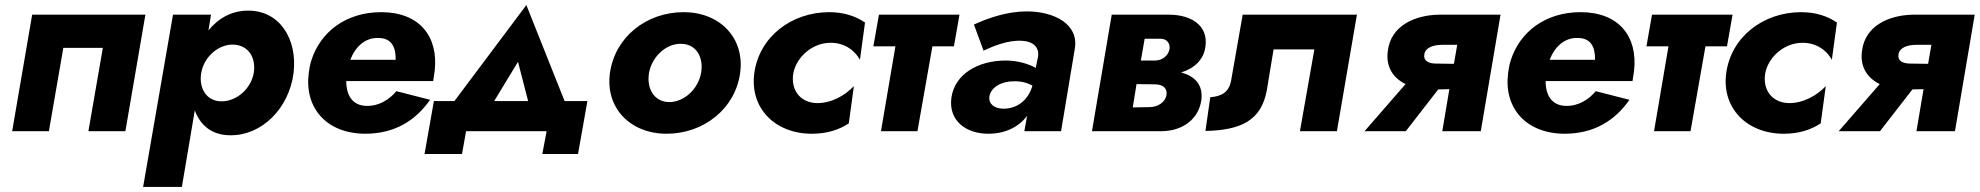

<svg xmlns="http://www.w3.org/2000/svg" viewBox="-20 -518 7816 758"><path d="M554 -460H107L28 0H173L230 -329H386L329 0H475Z M698 220 749 -82C771 -24 815 16 890 16C1013 17 1121 -89 1139 -230C1155 -365 1083 -477 959 -476C894 -476 841 -445 803 -398L813 -460H663L545 220ZM982 -231C971 -167 913 -116 851 -118C796 -120 765 -168 774 -228L775 -233C787 -296 844 -343 900 -342C961 -340 991 -291 982 -231Z M1678 -124 1545 -158C1517 -125 1476 -98 1425 -100C1371 -102 1347 -142 1347 -198H1690C1692 -212 1694 -226 1696 -237C1712 -375 1635 -470 1485 -470C1347 -470 1245 -393 1209 -279C1204 -263 1201 -247 1199 -230C1181 -93 1268 9 1421 10C1540 10 1621 -43 1678 -124ZM1476 -368C1528 -367 1543 -329 1542 -282H1363C1382 -332 1421 -371 1476 -368Z M2138 0 2121 90H2262L2299 -119H2209L2058 -498L1774 -119H1693L1656 90H1804L1820 0ZM2025 -274 2065 -119H1931Z M2388 -230C2369 -92 2468 10 2612 10C2758 10 2883 -89 2902 -230C2921 -368 2822 -470 2679 -470C2532 -470 2408 -372 2388 -230ZM2542 -229C2553 -293 2609 -347 2670 -345C2731 -344 2758 -289 2748 -231C2737 -167 2681 -114 2620 -115C2560 -117 2533 -171 2542 -229Z M3112 -229C3125 -295 3189 -349 3258 -349C3307 -350 3351 -325 3375 -282L3395 -429C3358 -454 3313 -470 3252 -470C3104 -469 2978 -373 2958 -230C2939 -91 3040 10 3185 10C3246 10 3293 -6 3331 -31L3351 -178C3315 -140 3261 -110 3204 -111C3138 -113 3101 -164 3112 -229Z M3450 -460 3428 -335H3515L3458 0H3602L3661 -335H3746L3768 -460Z M3863 -318C3898 -334 3955 -360 4014 -357C4058 -355 4084 -332 4078 -294L4069 -250C4038 -267 3996 -279 3950 -279C3842 -279 3749 -226 3736 -132C3724 -43 3792 10 3882 10C3947 10 4002 -16 4035 -61L4024 0H4169L4223 -324C4241 -423 4141 -473 4034 -473C3957 -473 3884 -448 3825 -421ZM3886 -137C3892 -175 3936 -197 3981 -197C4010 -198 4034 -192 4056 -180C4040 -123 3995 -87 3938 -89C3908 -90 3882 -106 3886 -137Z M4369 -460 4291 0H4435H4563C4653 0 4713 -51 4723 -124C4730 -187 4694 -218 4643 -232C4692 -247 4732 -280 4739 -334C4751 -421 4678 -459 4599 -460ZM4562 -365C4587 -365 4601 -346 4597 -323C4592 -298 4568 -279 4540 -279H4484L4499 -365ZM4541 -185C4573 -185 4590 -167 4585 -142C4580 -115 4552 -95 4517 -95L4452 -94L4467 -186Z M5337 -460H4886L4840 -198C4830 -150 4799 -138 4758 -134L4739 -1C4882 -4 4959 -44 4981 -160L5008 -323H5169L5112 0H5258Z M5530 0 5658 -165 5702 -166 5674 0H5826L5904 -460H5659C5566 -458 5471 -417 5459 -317C5450 -252 5482 -209 5529 -186L5367 0ZM5650 -267C5621 -267 5599 -277 5603 -303C5607 -331 5640 -341 5673 -341H5733L5720 -266Z M6413 -124 6280 -158C6252 -125 6211 -98 6160 -100C6106 -102 6082 -142 6082 -198H6425C6427 -212 6429 -226 6431 -237C6447 -375 6370 -470 6220 -470C6082 -470 5980 -393 5944 -279C5939 -263 5936 -247 5934 -230C5916 -93 6003 9 6156 10C6275 10 6356 -43 6413 -124ZM6211 -368C6263 -367 6278 -329 6277 -282H6098C6117 -332 6156 -371 6211 -368Z M6502 -460 6480 -335H6567L6510 0H6654L6713 -335H6798L6820 -460Z M6949 -229C6962 -295 7026 -349 7095 -349C7144 -350 7188 -325 7212 -282L7232 -429C7195 -454 7150 -470 7089 -470C6941 -469 6815 -373 6795 -230C6776 -91 6877 10 7022 10C7083 10 7130 -6 7168 -31L7188 -178C7152 -140 7098 -110 7041 -111C6975 -113 6938 -164 6949 -229Z M7402 0 7530 -165 7574 -166 7546 0H7698L7776 -460H7531C7438 -458 7343 -417 7331 -317C7322 -252 7354 -209 7401 -186L7239 0ZM7522 -267C7493 -267 7471 -277 7475 -303C7479 -331 7512 -341 7545 -341H7605L7592 -266Z"/></svg>

Font: Jost*
Style: Bold Italic
Weight: 700
Italic angle: -10°
Version: Version 3.7